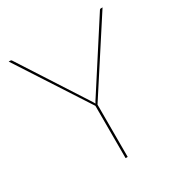

<svg xmlns="http://www.w3.org/2000/svg" viewBox="-164 -823 898 946"><g transform="rotate(-30 285.0 -350.0)"><path d="M291 -297.5V0H279V-297.5L18 -700H28Q32.5 -700 35 -696L270.5 -331Q274.5 -324.5 278.2 -318.8Q282 -313 285 -307Q287.5 -313 291.5 -318.8Q295.5 -324.5 299.5 -331L535 -696Q537.5 -700 542 -700H552Z"/></g></svg>

Font: Lato Hairline
Style: Regular
Weight: 100
Designer: Lukasz Dziedzic
Foundry: tyPoland Lukasz Dziedzic
Version: Version 2.007; 2014-02-27